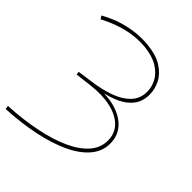

<svg xmlns="http://www.w3.org/2000/svg" viewBox="-242 -825 1022 1022"><g transform="rotate(45 269.0 -314.0)"><path d="M-22 75 -25 55Q85 49 178 30Q271 11 339 -20Q407 -51 444.5 -94Q482 -137 482 -191Q482 -245 447 -280Q412 -315 350 -329Q288 -343 207 -333L115 -322L113 -340L200 -352Q267 -361 323 -381Q379 -401 412.5 -436Q446 -471 446 -523Q446 -559 428 -592.5Q410 -626 371.5 -650.5Q333 -675 269 -682Q231 -686 187.5 -681.5Q144 -677 96.5 -662Q49 -647 -2 -620L-14 -637Q39 -667 89.5 -682Q140 -697 185.5 -701Q231 -705 269 -701Q341 -694 384 -666.5Q427 -639 446.5 -600.5Q466 -562 466 -521Q466 -466 434.5 -429.5Q403 -393 349.5 -372.5Q296 -352 229 -343V-351Q306 -360 368 -343Q430 -326 466 -286.5Q502 -247 502 -188Q502 -130 462.5 -83.5Q423 -37 352.5 -4Q282 29 186.5 49Q91 69 -22 75Z"/></g></svg>

Font: Montserrat Thin Thin
Style: Regular
Weight: 250
Version: Version 9.000